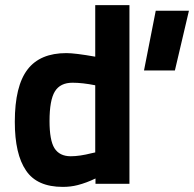

<svg xmlns="http://www.w3.org/2000/svg" viewBox="-20 -720 760 752"><path d="M226 12Q257 12 284 5Q319 -4 354 -21V0H487V-700H353V-498Q274 -512 240 -512Q137 -512 88 -448Q38 -383 38 -243Q38 -116 82 -52Q125 12 226 12ZM257 -108Q213 -108 193 -140Q174 -171 174 -246Q174 -328 195 -362Q216 -396 264 -396Q303 -396 353 -386V-123L339 -120Q292 -108 257 -108ZM590 -678 544 -444H665L720 -678Z"/></svg>

Font: Online Auction - Bold
Style: Bold
Weight: 500
Designer: Mohamed Mostafa, the designer of Online Auction
Foundry: Kief Type Foundry
Version: ""